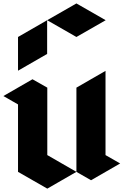

<svg xmlns="http://www.w3.org/2000/svg" viewBox="-107 -1120 820 1140"><path d="M172.9 -1000Q231.4 -966.8 346.7 -900.4Q404.3 -933.6 520.5 -1000Q461.9 -1033.2 346.7 -1099.6Q289.1 -1066.4 172.9 -1000ZM0 -900.4Q57.6 -933.6 172.9 -1000Q172.9 -933.6 172.9 -799.8Q115.2 -766.6 0 -700.2Q0 -766.6 0 -900.4ZM-86.9 -549.8Q-29.3 -583 85.9 -649.4Q115.2 -632.8 173.8 -599.6Q173.8 -465.8 173.8 -199.2Q231.4 -166 346.7 -99.6Q289.1 -66.4 173.8 0Q116.2 -33.2 0 -99.6Q0 -232.4 0 -500Q-28.3 -516.6 -86.9 -549.8ZM519.5 -699.2Q461.9 -666 346.7 -599.6Q346.7 -571.3 346.7 -515.6Q346.7 -377 346.7 -99.6Q375 -83 433.6 -49.8Q491.2 -83 606.4 -149.4Q577.1 -166 519.5 -199.2Q519.5 -366.2 519.5 -699.2Z"/></svg>

Font: DreiFraktur
Style: Regular
Weight: 400
Designer: JayCobs
Version: Version 1.2